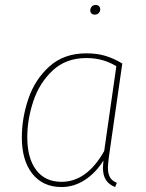

<svg xmlns="http://www.w3.org/2000/svg" viewBox="-20 -744 588 774"><path d="M473 -488 419 -112Q415 -80 415 -68Q415 -45 423 -30Q431 -15 451 -7L444 10Q419 0 407 -18.5Q395 -37 395 -68Q395 -75 397 -97Q366 -47 322 -18.5Q278 10 228 10Q153 10 110.5 -43.5Q68 -97 68 -190Q68 -268 94.5 -346Q121 -424 179.5 -476.5Q238 -529 328 -529Q372 -529 406 -518.5Q440 -508 473 -488ZM90 -191Q90 -106 126 -58.5Q162 -11 228 -11Q330 -11 400 -135L449 -477Q396 -510 328 -510Q246 -510 192.5 -460Q139 -410 114.5 -336.5Q90 -263 90 -191ZM344 -702Q344 -711 350 -717.5Q356 -724 365 -724Q374 -724 379 -719Q384 -714 384 -706Q384 -698 378 -691.5Q372 -685 362 -685Q354 -685 349 -689.5Q344 -694 344 -702Z"/></svg>

Font: Fira Sans Thin
Style: Italic
Weight: 250
Italic angle: -8°
Designer: Carrois Corporate & Edenspiekermann AG
Foundry: Carrois Corporate GbR & Edenspiekermann AG
Version: Version 4.203